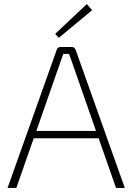

<svg xmlns="http://www.w3.org/2000/svg" viewBox="-20 -920 648 940"><path d="M431 -870 405 -900 250 -754 268 -735ZM548 0H591L350 -677C347 -685 340 -690 332 -690H276C268 -690 261 -685 258 -677L17 0H60L145 -243H463ZM158 -279 270 -600 290 -656H318L338 -600L450 -279Z"/></svg>

Font: Exo 2 Extra Light
Style: Regular
Weight: 250
Designer: Natanael Gama
Version: Version 1.001;PS 001.001;hotconv 1.0.88;makeotf.lib2.5.64775